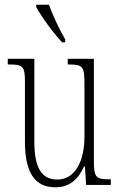

<svg xmlns="http://www.w3.org/2000/svg" viewBox="-20 -786 509 816"><path d="M244 -606H257V-619C234 -657 204 -721 188 -766H134V-756C152 -721 209 -642 244 -606ZM215 10C275 10 312 -23 337 -78H341L346 0H451V-24H448C389 -24 379 -29 379 -103V-536H268V-512H271C333 -512 339 -505 339 -425V-206C339 -107 303 -23 223 -23C155 -23 126 -76 126 -184V-536H13V-512H17C76 -512 86 -506 86 -440V-184C86 -45 133 10 215 10Z"/></svg>

Font: Noto Serif Armenian ExtraCondensed ExtraLight
Style: Regular
Weight: 200
Width: 2
Designer: Monotype Design Team
Foundry: Monotype Imaging Inc.
Version: Version 2.008